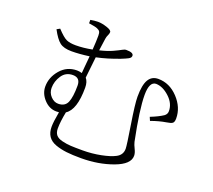

<svg xmlns="http://www.w3.org/2000/svg" viewBox="-132 -927 1264 1142"><g transform="rotate(20 500.0 -355.5)"><path d="M246.1 -214.8Q289.1 -214.8 303.7 -249Q318.4 -283.2 318.4 -355.5Q318.4 -405.3 271.5 -405.3Q226.6 -405.3 202.1 -368.7Q177.7 -332 177.7 -290Q177.7 -259.8 198.7 -237.3Q219.7 -214.8 246.1 -214.8ZM255.9 -727.5V-749Q280.3 -753.9 305.7 -753.9Q328.1 -753.9 359.9 -743.7Q391.6 -733.4 391.6 -720.7Q391.6 -710.9 385.7 -699.2Q379.9 -687.5 377.9 -673.8Q377.9 -671.9 367.2 -596.7Q416 -608.4 448.7 -623.5Q481.4 -638.7 494.6 -646.5Q507.8 -654.3 518.6 -654.3Q564.5 -654.3 564.5 -633.8Q564.5 -627.9 561 -622.6Q557.6 -617.2 546.9 -611.8Q536.1 -606.4 530.3 -604Q524.4 -601.6 505.9 -593.8Q431.6 -565.4 362.3 -550.8Q349.6 -441.4 347.7 -417Q365.2 -396.5 365.2 -359.4Q365.2 -218.8 307.6 -182.6Q294.9 -119.1 294.9 -76.2Q294.9 -50.8 307.1 -35.6Q319.3 -20.5 347.7 -13.7Q376 -6.8 402.3 -5.4Q428.7 -3.9 477.5 -3.9Q537.1 -3.9 593.3 -15.1Q649.4 -26.4 678.7 -42Q715.8 -60.5 715.8 -100.6Q715.8 -121.1 695.8 -246.1Q675.8 -371.1 675.8 -416Q675.8 -490.2 695.8 -523.9Q715.8 -557.6 756.8 -557.6Q828.1 -557.6 882.3 -500Q936.5 -442.4 936.5 -372.1Q936.5 -349.6 926.8 -342.3Q917 -335 889.6 -331.1Q845.7 -324.2 794.9 -305.7L785.2 -328.1Q835 -347.7 864.3 -367.2Q880.9 -378.9 880.9 -398.4Q880.9 -447.3 838.9 -485.8Q796.9 -524.4 753.9 -525.4Q711.9 -524.4 711.9 -440.4Q711.9 -348.6 751 -157.2Q754.9 -140.6 766.1 -118.2Q777.3 -95.7 777.3 -78.1Q777.3 -24.4 686 9.3Q594.7 43 484.4 43Q429.7 43 392.1 38.6Q354.5 34.2 321.8 22.5Q289.1 10.7 272.9 -13.2Q256.8 -37.1 256.8 -73.2Q256.8 -104.5 268.6 -168.9Q263.7 -168 252 -168Q207 -168 173.3 -204.6Q139.6 -241.2 139.6 -285.2Q139.6 -343.8 180.7 -391.6Q221.7 -439.5 285.2 -439.5Q299.8 -439.5 316.4 -434.6Q316.4 -439.5 320.3 -480.5Q324.2 -521.5 326.2 -543.9Q262.7 -535.2 213.9 -535.2Q165 -535.2 139.6 -554.7Q114.3 -574.2 85.9 -627.9L105.5 -638.7Q144.5 -596.7 166.5 -586.9Q188.5 -577.1 225.6 -577.1Q273.4 -577.1 329.1 -587.9Q333 -641.6 333 -676.8Q333 -694.3 328.6 -702.1Q324.2 -710 310.5 -715.8Q296.9 -721.7 255.9 -727.5Z"/></g></svg>

Font: GenYoMin TW TTF ExtraLight
Style: Regular
Weight: 250
Version: Version 1.300